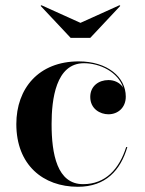

<svg xmlns="http://www.w3.org/2000/svg" viewBox="-20 -705 556 735"><path d="M288 -617.5 138.5 -685 135.5 -682.5 250.5 -560H325.5L440.5 -682.5L437.5 -685ZM467.5 -142H463C436.5 -58.5 384.5 0 298 0C198.5 0 177.5 -115.5 177.5 -230C177.5 -324 193.5 -463 301.5 -463C363.5 -463 432 -429 451.5 -369.5C439.5 -388.5 418 -398.5 395 -398.5C358 -398.5 325.5 -375.5 325.5 -334C325.5 -288 363.5 -267.5 395 -267.5C431.5 -267.5 461.5 -293 461.5 -335C461.5 -410 391 -470 281.5 -470C128 -470 42.5 -366.5 42.5 -230C42.5 -74 144.5 10 278 10C385 10 441.5 -53.5 467.5 -142Z"/></svg>

Font: Bodoni* 36pt Medium
Style: Regular
Weight: 500
Version: Version 2.3